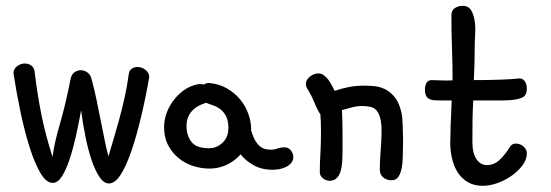

<svg xmlns="http://www.w3.org/2000/svg" viewBox="-20 -588 1849 644"><path d="M287.1 -323.2Q295.9 -291 303.2 -255.9Q310.5 -220.7 317.4 -186Q324.2 -151.4 330.6 -120.1Q336.9 -88.9 343.8 -63.5Q353.5 -96.7 362.8 -127.9Q372.1 -159.2 380.9 -191.4Q389.6 -223.6 397.9 -260.3Q406.2 -296.9 412.1 -340.8Q414.1 -352.5 422.4 -357.9Q430.7 -363.3 440.4 -363.3Q456.1 -363.3 468.3 -353.5Q480.5 -343.8 480.5 -329.1Q468.8 -261.7 453.6 -197.8Q438.5 -133.8 421.4 -83.5Q404.3 -33.2 385.3 -2.9Q366.2 27.3 345.7 27.3Q328.1 27.3 313.5 5.4Q298.8 -16.6 287.1 -51.3Q275.4 -85.9 266.6 -129.9Q257.8 -173.8 252 -217.8Q244.1 -173.8 234.4 -130.4Q224.6 -86.9 212.9 -52.2Q201.2 -17.6 187.5 3.9Q173.8 25.4 157.2 25.4Q134.8 25.4 115.2 -8.3Q95.7 -42 79.1 -94.7Q62.5 -147.5 48.8 -212.4Q35.2 -277.3 25.4 -340.8V-344.7Q25.4 -356.4 37.1 -365.7Q48.8 -375 63.5 -375Q74.2 -375 83.5 -369.1Q92.8 -363.3 95.7 -350.6Q105.5 -269.5 119.1 -202.1Q132.8 -134.8 156.2 -61.5Q162.1 -108.4 180.7 -171.4Q199.2 -234.4 216.8 -323.2Q219.7 -337.9 229.5 -345.2Q239.3 -352.5 251 -352.5Q262.7 -352.5 272.9 -345.2Q283.2 -337.9 287.1 -323.2Z M665 -304.7Q670.9 -309.6 681.6 -309.6Q714.8 -306.6 741.2 -291.5Q767.6 -276.4 785.6 -254.4Q803.7 -232.4 813 -206.1Q822.3 -179.7 822.3 -155.3V-150.4Q829.1 -127.9 836.9 -115.2Q844.7 -102.5 854 -95.7Q863.3 -88.9 872.6 -87.4Q881.8 -85.9 891.6 -85.9Q900.4 -85.9 910.6 -89.8Q920.9 -93.8 934.6 -93.8Q947.3 -93.8 955.6 -83.5Q963.9 -73.2 963.9 -61.5Q963.9 -50.8 957.5 -42.5Q951.2 -34.2 940.9 -28.8Q930.7 -23.4 918.5 -21Q906.2 -18.6 894.5 -18.6Q857.4 -18.6 830.1 -34.2Q802.7 -49.8 787.1 -70.3Q767.6 -47.9 740.2 -35.2Q712.9 -22.5 682.6 -22.5Q655.3 -22.5 627.9 -31.2Q600.6 -40 579.1 -57.6Q557.6 -75.2 543.9 -101.1Q530.3 -127 530.3 -162.1Q530.3 -182.6 537.6 -205.1Q544.9 -227.5 559.6 -248Q574.2 -268.6 595.2 -284.2Q616.2 -299.8 644.5 -305.7H650.4Q660.2 -305.7 665 -304.7ZM670.9 -243.2Q636.7 -232.4 621.1 -212.4Q605.5 -192.4 605.5 -166Q605.5 -134.8 621.6 -112.8Q637.7 -90.8 681.6 -90.8Q707 -90.8 726.6 -109.4Q746.1 -127.9 746.1 -159.2Q746.1 -180.7 739.7 -194.8Q733.4 -209 723.1 -218.3Q712.9 -227.5 699.2 -232.9Q685.5 -238.3 670.9 -243.2Z M1013.7 -286.1Q1005.9 -296.9 1005.9 -305.7Q1005.9 -320.3 1019.5 -331.1Q1033.2 -341.8 1047.9 -341.8Q1057.6 -341.8 1066.4 -335.4Q1075.2 -329.1 1081.5 -320.3Q1087.9 -311.5 1093.3 -301.3Q1098.6 -291 1102.5 -283.2Q1121.1 -290 1147 -295.4Q1172.9 -300.8 1202.1 -300.8Q1214.8 -300.8 1233.4 -299.3Q1252 -297.9 1270 -289.6Q1288.1 -281.2 1303.2 -263.2Q1318.4 -245.1 1326.2 -211.9Q1330.1 -194.3 1330.6 -168.9Q1331.1 -143.6 1332 -116.2Q1331.1 -92.8 1331.1 -68.8Q1331.1 -44.9 1327.6 -25.9Q1324.2 -6.8 1316.4 4.9Q1308.6 16.6 1293 16.6Q1276.4 16.6 1265.1 6.8Q1253.9 -2.9 1253.9 -18.6Q1253.9 -46.9 1256.8 -83Q1259.8 -119.1 1259.8 -148.4Q1259.8 -174.8 1255.4 -191.4Q1251 -208 1243.2 -217.3Q1235.4 -226.6 1222.7 -229.5Q1210 -232.4 1194.3 -232.4Q1177.7 -232.4 1160.6 -228Q1143.6 -223.6 1127 -218.8Q1127.9 -200.2 1128.4 -180.7Q1128.9 -161.1 1128.9 -139.6Q1128.9 -105.5 1128.9 -76.7Q1128.9 -47.9 1125.5 -26.9Q1122.1 -5.9 1112.3 6.3Q1102.5 18.6 1084 18.6Q1070.3 16.6 1061.5 8.8Q1052.7 1 1052.7 -11.7Q1052.7 -41 1054.7 -73.2Q1056.6 -105.5 1056.6 -142.6Q1056.6 -161.1 1056.2 -175.8Q1055.7 -190.4 1054.7 -204.1Q1043.9 -220.7 1035.6 -241.7Q1027.3 -262.7 1013.7 -286.1Z M1490.2 -108.4Q1491.2 -127.9 1491.2 -146.5Q1491.2 -165 1492.2 -182.6L1495.1 -251H1462.9Q1449.2 -251 1439 -251.5Q1428.7 -252 1420.9 -255.4Q1413.1 -258.8 1409.2 -266.6Q1405.3 -274.4 1405.3 -289.1Q1405.3 -300.8 1410.6 -310.1Q1416 -319.3 1427.7 -319.3Q1439.5 -319.3 1457.5 -318.4Q1475.6 -317.4 1498 -318.4Q1498 -372.1 1496.1 -424.8Q1494.1 -477.5 1494.1 -537.1Q1494.1 -553.7 1505.9 -561Q1517.6 -568.4 1531.2 -568.4Q1551.8 -568.4 1560.5 -553.2Q1569.3 -538.1 1572.3 -516.6Q1575.2 -495.1 1573.7 -472.2Q1572.3 -449.2 1572.3 -434.6Q1572.3 -373 1569.3 -319.3Q1616.2 -319.3 1658.7 -320.8Q1701.2 -322.3 1724.6 -325.2Q1736.3 -323.2 1741.7 -313Q1747.1 -302.7 1747.1 -291Q1747.1 -274.4 1739.7 -266.6Q1732.4 -258.8 1712.4 -254.9Q1692.4 -251 1657.7 -251Q1623 -251 1567.4 -251Q1565.4 -218.8 1564.9 -184.6Q1564.5 -150.4 1564.5 -112.3Q1564.5 -74.2 1578.1 -54.2Q1591.8 -34.2 1613.3 -34.2Q1636.7 -34.2 1655.3 -51.3Q1673.8 -68.4 1691.4 -96.7Q1697.3 -106.4 1710.9 -106.4Q1724.6 -106.4 1735.8 -96.7Q1747.1 -86.9 1747.1 -73.2Q1747.1 -53.7 1733.4 -34.7Q1719.7 -15.6 1698.2 0Q1676.8 15.6 1650.4 25.4Q1624 35.2 1599.6 35.2Q1569.3 35.2 1548.3 22.5Q1527.3 9.8 1514.6 -10.7Q1502 -31.2 1496.1 -57.1Q1490.2 -83 1490.2 -108.4Z"/></svg>

Font: Gamja Flower
Style: Regular
Weight: 400
Designer: YoonDesign Inc.
Foundry: YoonDesign Inc.
Version: Version 3.00;build 20171102